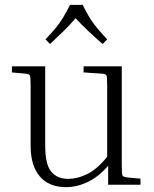

<svg xmlns="http://www.w3.org/2000/svg" viewBox="-20 -760 635 790"><path d="M558 -25V0H425V-78Q385 -32 340.5 -11Q296 10 252 10Q181 10 143.5 -34.5Q106 -79 106 -160V-408Q106 -443 103 -449.5Q100 -456 84 -457L29 -462V-487H166V-161Q166 -84 190.5 -54Q215 -24 261 -24Q298 -24 338.5 -43.5Q379 -63 421 -115V-408Q421 -443 418 -449.5Q415 -456 399 -457L324 -462V-487H481V-79Q481 -44 484 -38Q487 -32 503 -30ZM421 -598 402 -579Q370 -607 342.5 -633Q315 -659 291 -685Q269 -659 243 -633.5Q217 -608 186 -579L167 -598Q192 -624 208.5 -644Q225 -664 238.5 -686Q252 -708 268 -740H320Q336 -708 349.5 -686Q363 -664 380 -644Q397 -624 421 -598Z"/></svg>

Font: Inria Serif Light
Style: Regular
Weight: 300
Designer: Black Foundry Team
Foundry: Black Foundry
Version: Version 1.000; ttfautohint (v1.8.3)